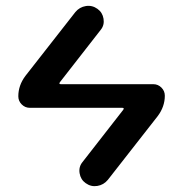

<svg xmlns="http://www.w3.org/2000/svg" viewBox="-20 -585 620 650"><path d="M81 -220Q65 -220 53.5 -231.5Q42 -243 42 -259Q42 -296 66 -328L235 -544Q249 -561 270.5 -564.5Q292 -568 310 -555Q327 -543 330.5 -521.5Q334 -500 321 -484L183 -307Q178 -300 186 -300H499Q515 -300 526.5 -288.5Q538 -277 538 -261Q538 -224 514 -192L345 24Q331 41 309.5 44.5Q288 48 270 35Q253 23 249.5 1.5Q246 -20 259 -36L397 -213Q402 -220 394 -220Z"/></svg>

Font: Rounded Mplus 1c Medium
Style: Regular
Weight: 500
Version: Version 1.059.20150529